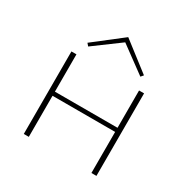

<svg xmlns="http://www.w3.org/2000/svg" viewBox="-151 -792 909 927"><g transform="rotate(30 303.5 -328.5)"><path d="M159 -521 147 -535 304 -657 462 -535 450 -521 304 -628ZM506 -460V0H478V-229H129V0H101V-460H129V-252H478V-460Z"/></g></svg>

Font: Ysabeau SC Extralight
Style: Regular
Weight: 200
Designer: Christian Thalmann (Catharsis Fonts)
Version: Version 0.003